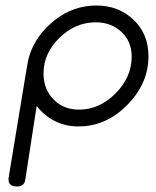

<svg xmlns="http://www.w3.org/2000/svg" viewBox="-20 -455 565 697"><path d="M11 197Q11 189 12 186L76 -202Q82 -240 88 -257Q112 -329 179 -382Q246 -435 330 -435Q410 -435 464.5 -383.5Q519 -332 519 -251Q519 -152 442 -74Q365 4 265 4Q173 4 113 -70L72 196Q69 222 42 222Q11 222 11 197ZM138 -188Q138 -132 174 -94.5Q210 -57 267 -57Q341 -57 399.5 -116Q458 -175 458 -249Q458 -305 420.5 -339.5Q383 -374 328 -374Q253 -374 195.5 -317.5Q138 -261 138 -188Z"/></svg>

Font: CMU Typewriter Text
Style: LightOblique
Weight: 200
Italic angle: -9.46001°
Version: Version 0.7.0